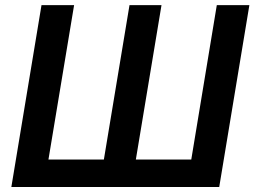

<svg xmlns="http://www.w3.org/2000/svg" viewBox="-20 -748 1018 768"><path d="M146 -727.5H276.4L173.8 -109.9H395.5L498 -727.5H626L523.4 -109.9H745.1L847.2 -727.5H977.5L856.9 0H25.4Z"/></svg>

Font: Inter 18pt SemiBold
Style: Italic
Weight: 600
Italic angle: -9.3988°
Designer: Rasmus Andersson
Foundry: rsms
Version: Version 4.001;git-66647c0bb